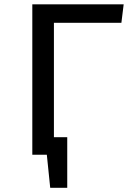

<svg xmlns="http://www.w3.org/2000/svg" viewBox="-20 -727 655 902"><path d="M295.9 -82.6V155.4H215.9L200 0H131.8V-706.7H561L550.3 -620H233.3V-82.6Z"/></svg>

Font: Fira Code Retina
Style: Regular
Weight: 450
Monospace: yes
Designer: Carrois Corporate, Edenspiekermann AG, Nikita Prokopov
Foundry: Carrois Corporate, Edenspiekermann AG, Nikita Prokopov
Version: Version 6.002